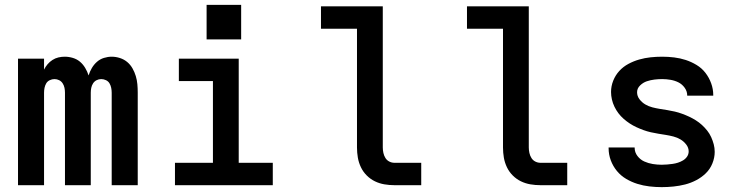

<svg xmlns="http://www.w3.org/2000/svg" viewBox="-20 -761 3040 789"><path d="M54 0V-520H161V-475Q167 -487 175.5 -497Q184 -507 195.5 -514.5Q207 -522 220 -525Q233 -528 246 -528Q263 -528 279.5 -523Q296 -518 308.5 -507.5Q321 -497 330 -482Q339 -467 344 -451Q349 -467 357.5 -481.5Q366 -496 378.5 -507Q391 -518 407 -523Q423 -528 439 -528Q456 -528 473 -522.5Q490 -517 503 -506Q516 -495 524.5 -480Q533 -465 538 -448.5Q543 -432 544.5 -415Q546 -398 546 -380V0H439V-380Q439 -390 437 -400Q435 -410 430 -418.5Q425 -427 415.5 -431.5Q406 -436 396 -436Q386 -436 377 -431.5Q368 -427 362.5 -418.5Q357 -410 355 -400Q353 -390 353 -380V0H247V-380Q247 -390 245 -400Q243 -410 237.5 -418.5Q232 -427 223 -431.5Q214 -436 204 -436Q194 -436 184.5 -431.5Q175 -427 170 -418.5Q165 -410 163 -400Q161 -390 161 -380V0Z M699 0V-92H855V-428H715V-520H961V-92H1101V0ZM829 -599V-741H971V-599Z M1601 0Q1580 0 1559.5 -3.5Q1539 -7 1520.5 -16Q1502 -25 1487 -40Q1472 -55 1463 -74Q1454 -93 1450.5 -113.5Q1447 -134 1447 -155V-643H1299V-735H1553V-155Q1553 -144 1555.5 -132.5Q1558 -121 1564 -111.5Q1570 -102 1580 -97Q1590 -92 1601 -92H1711V0Z M2201 0Q2180 0 2159.5 -3.5Q2139 -7 2120.5 -16Q2102 -25 2087 -40Q2072 -55 2063 -74Q2054 -93 2050.5 -113.5Q2047 -134 2047 -155V-643H1899V-735H2153V-155Q2153 -144 2155.5 -132.5Q2158 -121 2164 -111.5Q2170 -102 2180 -97Q2190 -92 2201 -92H2311V0Z M2699 8Q2674 8 2648.5 5Q2623 2 2599 -5.5Q2575 -13 2553 -26Q2531 -39 2515 -58.5Q2499 -78 2490 -102Q2481 -126 2481 -152Q2481 -152 2481 -153Q2481 -154 2481 -155H2588Q2588 -154 2588 -154Q2588 -154 2588 -154Q2588 -135 2599.5 -120Q2611 -105 2627.5 -97.5Q2644 -90 2662.5 -87Q2681 -84 2699 -84Q2710 -84 2721.5 -85Q2733 -86 2744 -87.5Q2755 -89 2766 -92.5Q2777 -96 2787 -102Q2797 -108 2803.5 -117.5Q2810 -127 2810 -139Q2810 -154 2800 -167Q2790 -180 2776.5 -188Q2763 -196 2747.5 -200Q2732 -204 2716.5 -206.5Q2701 -209 2685.5 -211.5Q2670 -214 2654.5 -217.5Q2639 -221 2624 -226.5Q2609 -232 2595 -238.5Q2581 -245 2568 -253.5Q2555 -262 2543 -272.5Q2531 -283 2521.5 -295.5Q2512 -308 2505 -322.5Q2498 -337 2494.5 -352.5Q2491 -368 2491 -383Q2491 -407 2500 -429.5Q2509 -452 2525 -469.5Q2541 -487 2562.5 -498.5Q2584 -510 2607 -516.5Q2630 -523 2653.5 -525.5Q2677 -528 2701 -528Q2726 -528 2750.5 -525Q2775 -522 2798 -514.5Q2821 -507 2842.5 -494Q2864 -481 2879 -461.5Q2894 -442 2902.5 -418.5Q2911 -395 2911 -371Q2911 -370 2911 -369.5Q2911 -369 2911 -368H2804Q2804 -368 2804 -368.5Q2804 -369 2804 -369Q2804 -386 2793.5 -400.5Q2783 -415 2768 -422.5Q2753 -430 2735.5 -433Q2718 -436 2701 -436Q2685 -436 2669 -434Q2653 -432 2638 -427Q2623 -422 2610.5 -410Q2598 -398 2598 -382Q2598 -366 2608 -353Q2618 -340 2631.5 -332Q2645 -324 2660.5 -320Q2676 -316 2691.5 -313.5Q2707 -311 2722.5 -308.5Q2738 -306 2753 -302.5Q2768 -299 2783 -293.5Q2798 -288 2812 -281.5Q2826 -275 2839.5 -266.5Q2853 -258 2864.5 -247.5Q2876 -237 2886 -224.5Q2896 -212 2902.5 -197.5Q2909 -183 2913 -168Q2917 -153 2917 -137Q2917 -113 2907.5 -89.5Q2898 -66 2880.5 -49Q2863 -32 2841 -20.5Q2819 -9 2795.5 -3Q2772 3 2747.5 5.5Q2723 8 2699 8Z"/></svg>

Font: Iosevka SS04 Semibold Extended
Style: Regular
Weight: 600
Width: 7
Monospace: yes
Designer: Belleve Invis
Foundry: Belleve Invis
Version: Version 19.0.0; ttfautohint (v1.8.4)